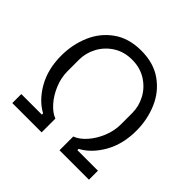

<svg xmlns="http://www.w3.org/2000/svg" viewBox="-182 -931 1116 1116"><g transform="rotate(45 376.0 -373.0)"><path d="M61 -74H230V-84Q160 -122 113.5 -204Q67 -286 67 -397Q67 -487 101 -567Q135 -647 204.5 -696.5Q274 -746 376 -746Q478 -746 547.5 -696.5Q617 -647 651 -567Q685 -487 685 -397Q685 -286 638.5 -204Q592 -122 522 -84V-74H691V0H449V-113Q485 -126 518.5 -163.5Q552 -201 573.5 -253Q595 -305 595 -358V-453Q595 -507 568.5 -557Q542 -607 492 -639Q442 -671 376 -671Q309 -671 259.5 -639Q210 -607 183.5 -557Q157 -507 157 -453V-358Q157 -305 178.5 -253Q200 -201 233.5 -163.5Q267 -126 302 -113V0H61Z"/></g></svg>

Font: IBM Plex Sans SC
Style: Regular
Weight: 400
Designer: Mike Abbink; Paul van der Laan; Pieter van Rosmalen; Eunyou Noh; Wujin Sim; Chorong Kim; Dohee Lee; Yejin We; Jinhee Kim
Foundry: Sandoll Inc.
Version: Version 1.000